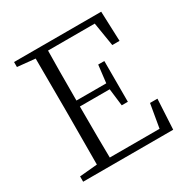

<svg xmlns="http://www.w3.org/2000/svg" viewBox="-165 -867 981 1008"><g transform="rotate(-30 325.0 -363.0)"><path d="M564.5 -182.6H609.4L599.6 0H53.7V-32.2L161.1 -42Q162.1 -137.7 162.1 -335V-390.6Q162.1 -587.9 161.1 -684.6L53.7 -695.3V-725.6H582L588.9 -544.9H544.9L521.5 -688.5H238.3Q236.3 -592.8 236.3 -386.7H417L429.7 -493.2H466.8V-246.1H429.7L417 -350.6H236.3Q236.3 -136.7 238.3 -40H540Z"/></g></svg>

Font: GenYoMin TW TTF Light
Style: Regular
Weight: 300
Version: Version 1.300